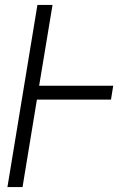

<svg xmlns="http://www.w3.org/2000/svg" viewBox="-20 -755 540 775"><path d="M10 0 131 -735H192L138 -409H437L428 -353H129L71 0Z"/></svg>

Font: Iosevka Light Oblique
Style: Regular
Weight: 300
Italic angle: -9°
Monospace: yes
Designer: Belleve Invis
Foundry: Belleve Invis
Version: Version 32.5.0; ttfautohint (v1.8.4)